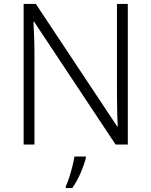

<svg xmlns="http://www.w3.org/2000/svg" viewBox="-20 -734 769 975"><path d="M629 0H567L153 -624H150Q152 -585 153.5 -541.5Q155 -498 155 -451V0H100V-714H162L575 -92H578Q576 -123 575 -171Q574 -219 574 -261V-714H629ZM416 68Q408 101 389.5 144Q371 187 347 221H314V212Q322 196 331 168.5Q340 141 347.5 111.5Q355 82 358 61H416Z"/></svg>

Font: Noto Sans Lao Looped Light
Style: Regular
Weight: 300
Designer: Mark Frömberg, Ben Mitchell
Foundry: The Fontpad Ltd
Version: Version 1.002; ttfautohint (v1.8.4.7-5d5b)